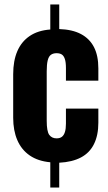

<svg xmlns="http://www.w3.org/2000/svg" viewBox="-20 -718 482 859"><path d="M205 121V8Q150 3 113 -22.5Q76 -48 57.5 -91Q39 -134 39 -191V-386Q39 -446 57.5 -489Q76 -532 113 -557Q150 -582 205 -586V-698H245V-588Q304 -586 342.5 -565.5Q381 -545 400.5 -507Q420 -469 420 -412V-357H275V-413Q275 -440 270 -454.5Q265 -469 256 -474.5Q247 -480 233 -480Q218 -480 208 -473Q198 -466 193.5 -448Q189 -430 189 -399V-178Q189 -130 200.5 -114.5Q212 -99 233 -99Q248 -99 257 -106Q266 -113 270.5 -127.5Q275 -142 275 -165V-232H420V-169Q420 -113 400.5 -73.5Q381 -34 342 -13.5Q303 7 245 10V121Z"/></svg>

Font: Oswald SemiBold
Style: Regular
Weight: 600
Designer: Vernon Adams
Foundry: Vernon Adams
Version: Version 4.103;gftools[0.9.33.dev8+g029e19f]